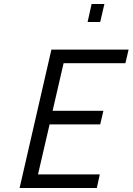

<svg xmlns="http://www.w3.org/2000/svg" viewBox="-20 -940 663 960"><path d="M464 0 479 -68H170L228 -318H481L497 -386H243L298 -624H607L623 -692H237L78 0ZM481 -830 502 -920H438L418 -830Z"/></svg>

Font: RazerF5
Style: Italic
Weight: 400
Foundry: Razer Inc.
Version: Version 2